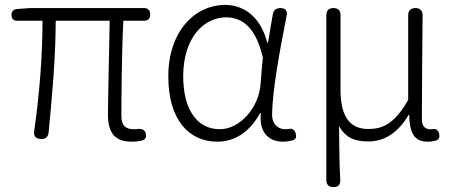

<svg xmlns="http://www.w3.org/2000/svg" viewBox="-20 -567 1863 786"><path d="M471 -534H348H102L49 -530C35 -529 27 -520 27 -506C27 -491 35 -482 50 -482H154C154 -336 141 -177 120 -31C117 -10 126 1 147 2C166 3 177 -6 179 -25C193 -170 208 -332 208 -482H429C427 -352 422 -164 422 -98C422 -22 451 13 519 13C536 13 550 11 562 8C576 4 580 -6 577 -20C574 -35 560 -41 545 -39C538 -38 532 -38 528 -38C493 -38 477 -54 477 -92C477 -155 478 -348 485 -482H569C586 -482 595 -491 595 -508C595 -525 586 -534 569 -534Z M1083 -427 1077 -392H1074C1046 -505 971 -547 902 -547C779 -547 669 -440 669 -254C669 -78 752 13 870 13C942 13 1002 -27 1045 -104H1048C1039 -26 1080 13 1138 13C1155 13 1169 10 1180 7C1192 2 1194 -6 1191 -19C1187 -35 1177 -43 1161 -39C1156 -38 1152 -38 1147 -38C1118 -38 1094 -60 1094 -95C1094 -192 1125 -358 1153 -501C1158 -522 1150 -534 1128 -534C1111 -534 1100 -526 1097 -509L1089 -463ZM783 -434C816 -475 860 -496 905 -496C957 -496 1024 -472 1056 -331L1051 -278L1047 -226C1040 -123 960 -38 880 -38C785 -38 730 -121 730 -255C730 -333 751 -393 783 -434Z M1651 -346V-158C1592 -54 1541 -39 1487 -39C1407 -39 1374 -97 1374 -200V-505C1374 -524 1364 -534 1345 -534C1326 -534 1316 -524 1316 -505V-167V170C1316 189 1326 199 1345 199C1365 199 1374 189 1373 169C1369 99 1369 52 1368 -51C1397 1 1437 12 1489 12C1552 12 1609 -22 1653 -97H1655C1657 -20 1677 13 1731 13C1745 13 1756 11 1766 8C1778 3 1780 -6 1778 -18C1775 -34 1764 -42 1748 -38C1746 -38 1744 -38 1741 -38C1721 -38 1707 -50 1707 -78C1707 -216 1709 -359 1710 -504C1710 -523 1700 -534 1681 -534C1662 -534 1651 -524 1651 -505Z"/></svg>

Font: GenSenRounded2 TW L
Style: Regular
Weight: 300
Version: Version 2.100;PS 2.1;hotconv 16.6.51;makeotf.lib2.5.65220 DE